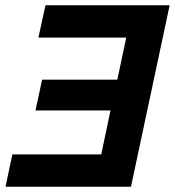

<svg xmlns="http://www.w3.org/2000/svg" viewBox="-20 -710 665 730"><path d="M478 0H1L27 -123H365L400 -290H115L140 -407H426L460 -567H126L153 -690H625Z"/></svg>

Font: Radio Canada SemiBold
Style: Italic
Weight: 600
Italic angle: -12°
Designer: Charles Daoud, Etienne Aubert Bonn, Alexandre Saumier Demers, Jacques Le Bailly
Foundry: Radio-Canada
Version: Version 2.104; ttfautohint (v1.8.4.7-5d5b);gftools[0.9.28.de